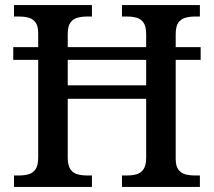

<svg xmlns="http://www.w3.org/2000/svg" viewBox="-20 -734 840 754"><path d="M35 0V-45H56Q77 -45 93.5 -50Q110 -55 120 -70Q130 -85 130 -115V-499H32V-549H130V-603Q130 -632 119.5 -646Q109 -660 92.5 -664.5Q76 -669 56 -669H35V-714H341V-669H320Q300 -669 283 -664Q266 -659 256 -644.5Q246 -630 246 -599V-549H554V-599Q554 -630 544 -644.5Q534 -659 517.5 -664Q501 -669 480 -669H459V-714H765V-669H744Q724 -669 707 -664Q690 -659 680 -644.5Q670 -630 670 -599V-549H768V-499H670V-110Q670 -82 680.5 -68Q691 -54 707.5 -49.5Q724 -45 744 -45H765V0H459V-45H480Q501 -45 517.5 -50Q534 -55 544 -70Q554 -85 554 -115V-346H246V-115Q246 -85 256 -70Q266 -55 283 -50Q300 -45 320 -45H341V0ZM246 -399H554V-499H246Z"/></svg>

Font: Noto Serif Gujarati Medium
Style: Regular
Weight: 500
Version: Version 2.102